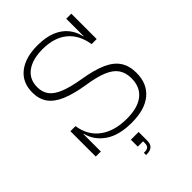

<svg xmlns="http://www.w3.org/2000/svg" viewBox="-278 -881 1220 1220"><g transform="rotate(-45 332.0 -271.5)"><path d="M373 10Q258.5 10 191.8 -36.2Q125 -82.5 106.5 -157H95.5L104 -228Q118.5 -132.5 187.8 -81.2Q257 -30 368 -30Q467.5 -30 519.2 -71.5Q571 -113 571 -191Q571 -241 548.2 -275Q525.5 -309 474 -330.8Q422.5 -352.5 337 -365.5Q239.5 -381 178.5 -407.2Q117.5 -433.5 89.2 -474Q61 -514.5 61 -572.5Q61 -663 123.8 -712.5Q186.5 -762 296 -762Q370.5 -762 422 -740.5Q473.5 -719 503.2 -681.2Q533 -643.5 543 -595H554.5L545 -524Q530 -620 467.8 -671Q405.5 -722 302 -722Q211.5 -722 159.2 -683.8Q107 -645.5 107 -574.5Q107 -530 130 -499Q153 -468 205 -447Q257 -426 344 -411.5Q442.5 -395.5 502.8 -368.2Q563 -341 590.5 -298.2Q618 -255.5 618 -193.5Q618 -96.5 554.5 -43.2Q491 10 373 10ZM58.5 0V-228H104V0ZM545 -524V-752H590.5V-524ZM292 82H361.5V123L342 144H292ZM339.5 86H361.5V161Q361.5 189.5 345.8 204.2Q330 219 301 219H291.5V199H301Q320 199 329.8 189.8Q339.5 180.5 339.5 161.5Z"/></g></svg>

Font: Hepta Slab ExtraLight Light
Style: Regular
Weight: 300
Version: Version 1.100